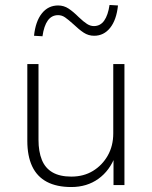

<svg xmlns="http://www.w3.org/2000/svg" viewBox="-20 -745 613 773"><path d="M267 8Q208 8 168.5 -13Q129 -34 109.5 -75.5Q90 -117 90 -178V-487H135V-182Q135 -135 148.5 -101.5Q162 -68 191.5 -51Q221 -34 267 -34Q317 -34 354.5 -57Q392 -80 414 -119Q436 -158 436 -208V-487H481V0H437V-117H444Q422 -58 376 -25Q330 8 267 8ZM151 -599 117 -601Q123 -659 148.5 -691Q174 -723 214 -723Q237 -723 256 -710.5Q275 -698 297 -676Q317 -657 330.5 -648.5Q344 -640 358 -640Q384 -640 399.5 -662Q415 -684 421 -725L455 -723Q449 -665 423.5 -633Q398 -601 359 -601Q336 -601 317 -613.5Q298 -626 275 -648Q255 -666 242 -675Q229 -684 214 -684Q188 -684 172.5 -662.5Q157 -641 151 -599Z"/></svg>

Font: Nunito Sans 10pt ExtraLight
Style: Regular
Weight: 250
Designer: Vernon Adams
Foundry: Vernon Adams
Version: Version 3.101;gftools[0.9.27]